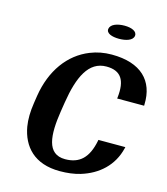

<svg xmlns="http://www.w3.org/2000/svg" viewBox="-130 -1003 969 1113"><g transform="rotate(15 354.0 -446.0)"><path d="M87 -332C79 -280 78 -233 85 -191C105 -76 180 10 333 10C378 10 418 5 455 -6C558 -37 637 -107 663 -215L665 -223H503L502 -216C481 -112 432 -65 345 -65C234 -65 227 -179 250 -327L259 -384C284 -540 332 -646 439 -646C526 -646 559 -595 547 -490L546 -483H708V-491C713 -633 627 -721 451 -721C405 -721 363 -713 323 -697C202 -649 119 -535 94 -378ZM392 -860C388 -832 425 -820 466 -820C508 -820 548 -832 552 -860C556 -888 521 -902 479 -902C437 -902 397 -889 392 -860Z"/></g></svg>

Font: Aerodynamic
Style: BdObl
Weight: 500
Designer: Google
Version: Version 2.000980; 2014